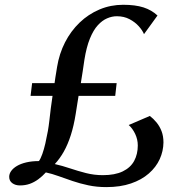

<svg xmlns="http://www.w3.org/2000/svg" viewBox="-20 -774 759 804"><path d="M425 9.5Q385 9.5 349.8 2Q314.5 -5.5 283.8 -16Q253 -26.5 225.2 -36.5Q197.5 -46.5 172 -52Q157 -35.5 140.2 -23.2Q123.5 -11 104.8 -4.2Q86 2.5 63.5 2.5Q44.5 2.5 31.5 -7Q18.5 -16.5 18.5 -33.5Q18.5 -46.5 27 -58.2Q35.5 -70 51.2 -79.2Q67 -88.5 90.2 -94Q113.5 -99.5 143 -99.5Q150.5 -110 157.2 -129Q164 -148 169.8 -173Q175.5 -198 180.5 -225.5Q184 -245.5 186.8 -270Q189.5 -294.5 192.8 -321Q196 -347.5 200 -372.5H108L114.5 -426H208.5Q210 -438 211.8 -449.2Q213.5 -460.5 215.5 -471.8Q217.5 -483 219 -493.5Q228 -549 252.2 -596.5Q276.5 -644 313.5 -679.5Q350.5 -715 397 -734.5Q443.5 -754 496 -754Q546.5 -754 580.8 -743Q615 -732 639.5 -709L583 -631Q576.5 -647 561 -664.2Q545.5 -681.5 522.2 -693.8Q499 -706 469 -706Q449 -706 428.5 -697.2Q408 -688.5 389.5 -668.2Q371 -648 356.5 -612.5Q342 -577 333.5 -524Q330.5 -501.5 326.5 -476.5Q322.5 -451.5 318.5 -426H468.5L462.5 -372.5H309Q306.5 -357 303.5 -338.2Q300.5 -319.5 297 -297Q289 -247 276.5 -208Q264 -169 247.2 -139.2Q230.5 -109.5 209.5 -87Q240.5 -80 273.2 -69Q306 -58 340.2 -49.2Q374.5 -40.5 410.5 -40.5Q461 -40.5 493.8 -56.2Q526.5 -72 541.8 -100.2Q557 -128.5 557 -165Q557 -190.5 545.8 -213.8Q534.5 -237 519 -250.5L607.5 -288.5Q622.5 -277 635.5 -261.2Q648.5 -245.5 656.5 -224.8Q664.5 -204 664.5 -177.5Q664 -141 648.8 -107.5Q633.5 -74 603.2 -47.5Q573 -21 528.5 -5.8Q484 9.5 425 9.5Z"/></svg>

Font: Merriweather 72pt Medium
Style: Italic
Weight: 500
Italic angle: -7.8°
Version: Version 2.101